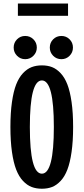

<svg xmlns="http://www.w3.org/2000/svg" viewBox="-20 -1086 490 1116"><path d="M84 -1065.5H375.5V-994H84ZM59.5 -809.5Q59.5 -838 79 -857.5Q98.5 -877 126.5 -877Q154.5 -877 174.2 -857.5Q194 -838 194 -809.5Q194 -781.5 174.2 -761.8Q154.5 -742 126.5 -742Q98.5 -742 79 -761.8Q59.5 -781.5 59.5 -809.5ZM337 -742Q308.5 -742 289 -761.8Q269.5 -781.5 269.5 -809.5Q269.5 -838 289 -857.5Q308.5 -877 337 -877Q365 -877 384.5 -857.5Q404 -838 404 -809.5Q404 -781.5 384.5 -761.8Q365 -742 337 -742ZM282.8 0.8Q256.5 11 223.5 11Q190.5 11 163.8 0.8Q137 -9.5 113.5 -34.5Q90 -59.5 74.2 -99.8Q58.5 -140 49.5 -202.8Q40.5 -265.5 40.5 -348Q40.5 -430.5 49.5 -493Q58.5 -555.5 74.2 -595.5Q90 -635.5 113.5 -660.5Q137 -685.5 163.8 -695.8Q190.5 -706 223.5 -706Q256.5 -706 282.8 -695.8Q309 -685.5 332.5 -660.5Q356 -635.5 371.5 -595.5Q387 -555.5 396 -493Q405 -430.5 405 -348Q405 -265.5 396 -202.8Q387 -140 371.5 -99.8Q356 -59.5 332.5 -34.5Q309 -9.5 282.8 0.8ZM223.5 -76.5Q293 -76.5 293 -348Q293 -618.5 223.5 -618.5Q153.5 -618.5 153.5 -348Q153.5 -76.5 223.5 -76.5Z"/></svg>

Font: League Mono Condensed Medium
Style: Regular
Weight: 500
Width: 1
Designer: Tyler Finck
Foundry: The League of Moveable Type / Tyler Finck
Version: Version 2.210